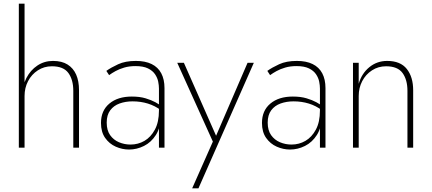

<svg xmlns="http://www.w3.org/2000/svg" viewBox="-20 -800 2340 1040"><path d="M113 -780H82V0H113ZM377 -308V0H408V-311Q408 -361 392.5 -396Q377 -431 346 -450.5Q315 -470 267 -470Q220 -470 182.5 -445Q145 -420 123 -377.5Q101 -335 101 -280H113Q113 -324 132 -360.5Q151 -397 185 -419Q219 -441 261 -441Q324 -441 350.5 -404.5Q377 -368 377 -308Z M558 -136Q558 -177 577 -202.5Q596 -228 628 -239.5Q660 -251 698 -251Q742 -251 781 -239Q820 -227 853 -202V-225Q844 -234 822 -246Q800 -258 768.5 -267.5Q737 -277 694 -277Q618 -277 572.5 -239Q527 -201 527 -134Q527 -85 549.5 -53Q572 -21 607 -5.5Q642 10 679 10Q721 10 760 -9.5Q799 -29 824.5 -69Q850 -109 850 -169L841 -201Q841 -139 819 -98Q797 -57 762.5 -37Q728 -17 687 -17Q654 -17 624.5 -29.5Q595 -42 576.5 -68Q558 -94 558 -136ZM571 -393Q586 -404 606 -415Q626 -426 653 -434Q680 -442 714 -442Q756 -442 781.5 -429.5Q807 -417 820 -397.5Q833 -378 837 -357.5Q841 -337 841 -320V0H871V-323Q871 -370 853.5 -403Q836 -436 801.5 -453Q767 -470 716 -470Q659 -470 620 -452Q581 -434 556 -416Z M1355 -460H1321L1142 -45L1160 -43L976 -460H940L1133 -33L1021 220H1055Z M1430 -136Q1430 -177 1449 -202.5Q1468 -228 1500 -239.5Q1532 -251 1570 -251Q1614 -251 1653 -239Q1692 -227 1725 -202V-225Q1716 -234 1694 -246Q1672 -258 1640.5 -267.5Q1609 -277 1566 -277Q1490 -277 1444.5 -239Q1399 -201 1399 -134Q1399 -85 1421.5 -53Q1444 -21 1479 -5.5Q1514 10 1551 10Q1593 10 1632 -9.5Q1671 -29 1696.5 -69Q1722 -109 1722 -169L1713 -201Q1713 -139 1691 -98Q1669 -57 1634.5 -37Q1600 -17 1559 -17Q1526 -17 1496.5 -29.5Q1467 -42 1448.5 -68Q1430 -94 1430 -136ZM1443 -393Q1458 -404 1478 -415Q1498 -426 1525 -434Q1552 -442 1586 -442Q1628 -442 1653.5 -429.5Q1679 -417 1692 -397.5Q1705 -378 1709 -357.5Q1713 -337 1713 -320V0H1743V-323Q1743 -370 1725.5 -403Q1708 -436 1673.5 -453Q1639 -470 1588 -470Q1531 -470 1492 -452Q1453 -434 1428 -416Z M2187 -308V0H2218V-311Q2218 -383 2183.5 -426.5Q2149 -470 2077 -470Q2022 -470 1980.5 -436Q1939 -402 1923 -346V-460H1892V0H1923V-280Q1923 -324 1942 -360.5Q1961 -397 1995 -419Q2029 -441 2071 -441Q2134 -441 2160.5 -404.5Q2187 -368 2187 -308Z"/></svg>

Font: Jost ExtraLight
Style: Regular
Weight: 250
Version: Version 3.710